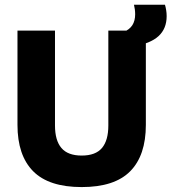

<svg xmlns="http://www.w3.org/2000/svg" viewBox="-20 -767 717 803"><path d="M321.7 15.4Q184.3 15.4 118.7 -50.8Q53.1 -117 53.1 -244.8V-639H210V-242.2Q210 -179.8 236.8 -148.1Q263.7 -116.4 321.7 -116.4Q379.8 -116.4 406.5 -148.1Q433.1 -179.8 433.1 -242.2V-639H590V-244.8Q590 -117 524.6 -50.8Q459.3 15.4 321.7 15.4ZM536 -572.3 493.1 -630.9Q522 -643.2 533.7 -661.9Q545.3 -680.7 545.3 -707.3Q545.3 -717.3 543.9 -727.9Q542.5 -738.4 540.3 -747.3H669.9Q672.9 -737.3 674.9 -725Q677 -712.7 677 -699.6Q677 -647.2 643.1 -616Q609.3 -584.8 536 -572.3Z"/></svg>

Font: Anek Latin Medium
Style: Regular
Weight: 500
Designer: Yesha Goshar
Foundry: Ek Type
Version: Version 1.003